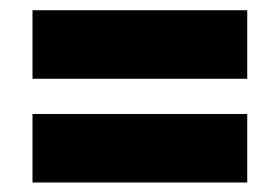

<svg xmlns="http://www.w3.org/2000/svg" viewBox="-20 -502 560 384"><path d="M45 -137V-274H474.5V-137ZM45 -344.5V-481.5H474.5V-344.5Z"/></svg>

Font: Anek Telugu ExtraBold
Style: Regular
Weight: 800
Designer: Omkar Bhoir (Telugu), Yesha Goshar (Latin)
Foundry: Ek Type
Version: Version 1.003